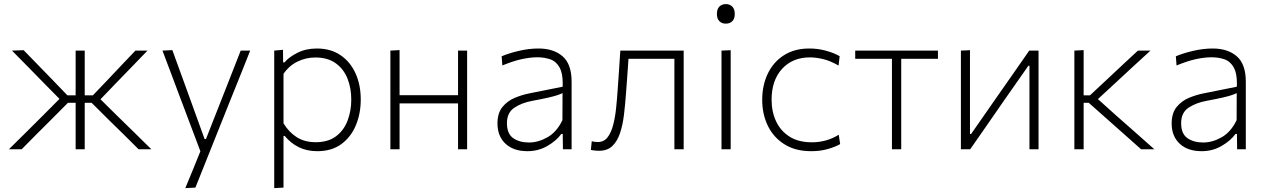

<svg xmlns="http://www.w3.org/2000/svg" viewBox="-20 -748 6346 962"><path d="M24.5 0Q68 -43 111.5 -86Q154.5 -128.5 197 -171L278 -252.5L208 -323.5Q166 -366.5 124.5 -408.8Q83 -451 40 -494.5L98.5 -496.5Q134 -460 170 -423Q206 -386 241.5 -349.5L317.5 -270.5H359V-494.5H404.5V-270.5H445.5L520.5 -349Q554.5 -385.5 590 -422.5Q625 -459 658.5 -494.5H719Q677.5 -451.5 636.5 -409Q595 -366 554.5 -324.5L483.5 -250.5L563.5 -171.5Q607 -129 651 -86Q694.5 -43 738.5 0H674.5Q636.5 -37.5 601 -73Q565.5 -108 528 -144.5L439 -233H404.5V0H359V-233H320.5L231 -143Q195 -107.5 159.2 -71.5Q123.5 -35.5 88.5 0Z M908.5 194.5Q927.5 148.5 946.5 102.5Q965 56 984 10Q946.5 -88.5 910 -186.5L876 -276.5Q856 -330 835 -385.8Q814 -441.5 794 -494.5L843.5 -497Q868.5 -427.5 893 -361Q917.5 -294 942.5 -224.5L1005 -51.5H1012L1080.5 -225.5Q1107 -293.5 1133.5 -360.5Q1159.5 -427 1186 -494.5H1233.5Q1217.5 -454.5 1203 -417.5Q1188 -380 1170 -335.2Q1152 -290.5 1127 -228.5L1071.5 -89.5Q1033.5 6 1007 72Q980.5 138 959 192Z M1354 194.5V-494.5L1398 -498.5L1398.5 -435.5H1405.5Q1427 -461.5 1469.8 -483.2Q1512.5 -505 1567.5 -505Q1636.5 -505 1685.8 -471.8Q1735 -438.5 1761.2 -380.8Q1787.5 -323 1787.5 -249Q1787.5 -179.5 1763.2 -120.8Q1739 -62 1690.5 -26.2Q1642 9.5 1569.5 9.5Q1517.5 9.5 1477 -10.5Q1436.5 -30.5 1406.5 -67H1400.5V192ZM1562 -35.5Q1624.5 -35.5 1664 -65.5Q1703.5 -95.5 1721.8 -144.5Q1740 -193.5 1740 -249Q1740 -307 1720.8 -355Q1701.5 -403 1661.5 -431.5Q1621.5 -460 1560 -460Q1513 -460 1470.8 -439.5Q1428.5 -419 1400.5 -378V-130Q1428 -85 1467.5 -60.2Q1507 -35.5 1562 -35.5Z M1936 0V-494.5L1982 -497V-271H2275V-494.5H2320.5V0H2275V-230H1982V0Z M2623 9.5Q2552.5 9.5 2512.5 -28.2Q2472.5 -66 2472.5 -129Q2472.5 -181.5 2497.5 -212Q2522.5 -242.5 2559.2 -257.8Q2596 -273 2631.5 -280L2799 -313.5Q2799.5 -321.5 2799.5 -329Q2799.5 -380.5 2784.5 -408.5Q2767.5 -440 2737.8 -450.5Q2708 -461 2672.5 -461Q2638 -461 2595.5 -452Q2553 -443 2497 -420L2493.5 -466Q2530 -481.5 2580.2 -493.2Q2630.5 -505 2678 -505Q2754 -505 2799 -465.8Q2844 -426.5 2844 -338.5V0H2800.5L2799.5 -77H2792.5Q2768 -43 2722.8 -16.8Q2677.5 9.5 2623 9.5ZM2630.5 -34Q2676.5 -34 2723 -60.2Q2769.5 -86.5 2798 -146L2798.5 -281.5Q2789.5 -277 2774.5 -271.8Q2759.5 -266.5 2729.5 -259.5Q2699.5 -252.5 2646 -242.5Q2594 -233 2557 -208.2Q2520 -183.5 2520 -131Q2520 -78 2551.2 -56Q2582.5 -34 2630.5 -34Z M2981 7.5Q2973 7.5 2961.8 6.5Q2950.5 5.5 2940.5 3L2945 -40.5Q2953.5 -38 2962.2 -37.2Q2971 -36.5 2976 -36.5Q3006 -36.5 3024 -59.8Q3042 -83 3052 -121.2Q3062 -159.5 3066.8 -204.8Q3071.5 -250 3074.5 -294.5Q3078 -344.5 3081.5 -395.2Q3085 -446 3088 -494.5H3405.5V0H3359V-453.5H3129Q3126 -411 3123 -367.5Q3120 -324 3116.5 -279Q3112.5 -225.5 3106.5 -174.5Q3100.5 -123.5 3087 -82.2Q3073.5 -41 3048.5 -16.8Q3023.5 7.5 2981 7.5Z M3595 0V-494.5L3641 -496.5V0ZM3616 -629.5Q3597 -629.5 3584.5 -641.8Q3572 -654 3572 -678Q3572 -703 3584.5 -715.2Q3597 -727.5 3617 -727.5Q3637 -727.5 3649.2 -714.8Q3661.5 -702 3661.5 -678Q3661.5 -654 3649.2 -641.8Q3637 -629.5 3616 -629.5Z M4044 9.5Q3965.5 9.5 3910.8 -24.8Q3856 -59 3827.5 -117.2Q3799 -175.5 3799 -248Q3799 -321 3827 -379.2Q3855 -437.5 3907.8 -471.2Q3960.5 -505 4035 -505Q4078 -505 4118.2 -494Q4158.5 -483 4187 -466.5L4181.5 -419.5Q4140 -443.5 4104 -452Q4068 -460.5 4038.5 -460.5Q3951 -460.5 3898.5 -403Q3846 -345.5 3846 -248.5Q3846 -188.5 3868.5 -140.2Q3891 -92 3935.8 -63.5Q3980.5 -35 4048.5 -35Q4083 -35 4117.2 -44.2Q4151.5 -53.5 4182.5 -73L4189.5 -26Q4166 -12.5 4128.5 -1.5Q4091 9.5 4044 9.5Z M4449 0V-453.5H4265V-494.5H4679.5V-453.5H4495.5V0Z M4794.5 0V-494.5L4840 -496.5V-76.5H4845.5L4973 -259.5Q5014 -318 5055.5 -377.5Q5096.5 -436.5 5137 -494.5H5183.5V0H5138V-418.5H5132.5L5005.5 -237Q4964.5 -177.5 4923.5 -118.5Q4882 -59 4841 0Z M5363 0V-494.5L5409.5 -497V-270.5H5441.5L5525.5 -349Q5564.5 -385.5 5603.5 -422Q5642.5 -458.5 5681.5 -494.5H5744.5Q5697.5 -451.5 5651 -408.8Q5604.5 -366 5559 -323.5L5481 -251.5L5570.5 -171Q5618.5 -128.5 5667.5 -85.5Q5716 -42.5 5764 0H5697.5Q5657.5 -35.5 5617 -71.5Q5576.5 -107 5536.5 -143L5435 -233H5409.5V0Z M6001 9.5Q5930.5 9.5 5890.5 -28.2Q5850.5 -66 5850.5 -129Q5850.5 -181.5 5875.5 -212Q5900.5 -242.5 5937.2 -257.8Q5974 -273 6009.5 -280L6177 -313.5Q6177.5 -321.5 6177.5 -329Q6177.5 -380.5 6162.5 -408.5Q6145.5 -440 6115.8 -450.5Q6086 -461 6050.5 -461Q6016 -461 5973.5 -452Q5931 -443 5875 -420L5871.5 -466Q5908 -481.5 5958.2 -493.2Q6008.5 -505 6056 -505Q6132 -505 6177 -465.8Q6222 -426.5 6222 -338.5V0H6178.5L6177.5 -77H6170.5Q6146 -43 6100.8 -16.8Q6055.5 9.5 6001 9.5ZM6008.5 -34Q6054.5 -34 6101 -60.2Q6147.5 -86.5 6176 -146L6176.5 -281.5Q6167.5 -277 6152.5 -271.8Q6137.5 -266.5 6107.5 -259.5Q6077.5 -252.5 6024 -242.5Q5972 -233 5935 -208.2Q5898 -183.5 5898 -131Q5898 -78 5929.2 -56Q5960.5 -34 6008.5 -34Z"/></svg>

Font: Heraclito ExtraLight
Style: Regular
Weight: 200
Designer: Kostas Bartsokas (font) & Cristiano Sobral (main changes)
Foundry: Kostas Bartsokas (font) & Cristiano Sobral (main changes)
Version: Version 1.00;July 8, 2020;FontCreator 13.0.0.2655 64-bit